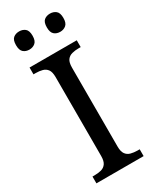

<svg xmlns="http://www.w3.org/2000/svg" viewBox="-230 -967 827 1025"><g transform="rotate(-30 183.5 -454.5)"><path d="M38 0V-42H51Q74 -42 92.5 -47Q111 -52 122 -67.5Q133 -83 133 -114V-600Q133 -632 122 -647Q111 -662 92.5 -667Q74 -672 51 -672H38V-714H329V-672H316Q294 -672 275 -667Q256 -662 245 -647Q234 -632 234 -600V-114Q234 -83 245 -67.5Q256 -52 275 -47Q294 -42 316 -42H329V0ZM276 -797Q254 -797 239.5 -809.5Q225 -822 225 -853Q225 -885 239.5 -897Q254 -909 276 -909Q297 -909 312 -897Q327 -885 327 -853Q327 -822 312 -809.5Q297 -797 276 -797ZM86 -797Q64 -797 49.5 -809.5Q35 -822 35 -853Q35 -885 49.5 -897Q64 -909 86 -909Q107 -909 122 -897Q137 -885 137 -853Q137 -822 122 -809.5Q107 -797 86 -797Z"/></g></svg>

Font: Noto Serif Malayalam
Style: Regular
Weight: 400
Designer: Indian type Foundry, Jelle Bosma, Monotype Design Team
Foundry: Monotype Imaging Inc.
Version: Version 2.103